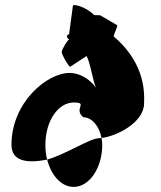

<svg xmlns="http://www.w3.org/2000/svg" viewBox="-20 -842 631 753"><path d="M25 -274C25 -208 88 -201 165 -216C160 -234 158 -254 158 -274C158 -366 207 -440 269 -440C329 -440 266 -416 307 -382C341 -382 370 -346 378 -301C437 -307 545 -362 545 -436C552 -557 493 -642 426 -699C426 -710 446 -744 438 -744L373 -782L349 -783C316 -817 266 -827 266 -820L251 -708C251 -708 231 -702 251 -687C246 -687 222 -648 222 -638C222 -627 250 -580 255 -580L319 -622C332 -606 345 -522 356 -498C329 -537 287 -556 253 -556C164 -556 25 -440 25 -274ZM165 -216C181 -154 220 -109 269 -109C331 -109 381 -184 381 -274C381 -283 380 -292 378 -301C375 -301 371 -300 368 -300C334 -300 238 -237 165 -216Z"/></svg>

Font: Ampere
Style: SuCnd
Weight: 400
Version: Version 1